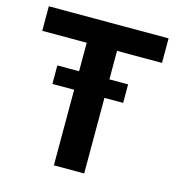

<svg xmlns="http://www.w3.org/2000/svg" viewBox="-106 -803 831 896"><g transform="rotate(15 309.5 -355.5)"><path d="M381.3 -710.9V0H234.9V-710.9ZM598.6 -710.9V-592.3H20V-710.9ZM471.7 -454.6V-365.2H129.9V-454.6Z"/></g></svg>

Font: RobotoDEMO
Style: Regular
Weight: 400
Designer: Christian Robertson
Foundry: Google
Version: Version 2.136